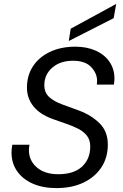

<svg xmlns="http://www.w3.org/2000/svg" viewBox="-20 -951 631 983"><path d="M269 12Q200 12 148.5 -10.5Q97 -33 68 -74Q39 -115 39 -170Q39 -179 40 -189.5Q41 -200 43 -210H131Q128 -196 128 -183Q128 -129 168.5 -94Q209 -59 278 -59Q358 -59 400 -98Q442 -137 442 -201Q442 -234 425.5 -255.5Q409 -277 381 -291.5Q353 -306 318.5 -317.5Q284 -329 249 -342Q183 -366 150.5 -407.5Q118 -449 118 -502Q118 -565 149 -612Q180 -659 236 -685.5Q292 -712 366 -712Q425 -712 470.5 -691.5Q516 -671 541 -634Q566 -597 566 -549Q566 -534 563 -518H476Q476 -523 476.5 -527.5Q477 -532 477 -537Q477 -576 446.5 -608Q416 -640 354 -640Q288 -640 247.5 -604.5Q207 -569 207 -515Q207 -477 231.5 -454.5Q256 -432 297 -417Q338 -402 387 -384Q448 -361 490 -319.5Q532 -278 532 -211Q532 -144 499 -94Q466 -44 407 -16Q348 12 269 12ZM332 -741 342 -804 575 -931 562 -858Z"/></svg>

Font: DeepMind Sans
Style: Italic
Weight: 400
Italic angle: -10°
Designer: Jonny Pinhorn / Modifications: Colophon Foundry
Foundry: Colophon Foundry
Version: Version 1.002; ttfautohint (v1.8.2)